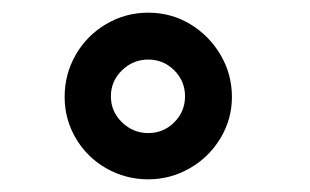

<svg xmlns="http://www.w3.org/2000/svg" viewBox="-20 -844 489 303"><path d="M346 -691Q346 -656 328 -626Q310 -596 279.5 -578.5Q249 -561 214 -561Q178 -561 147.5 -578.5Q117 -596 99.5 -626Q82 -656 82 -691Q82 -727 99.5 -757.5Q117 -788 147.5 -806Q178 -824 214 -824Q250 -824 280 -806Q310 -788 328 -757.5Q346 -727 346 -691ZM214 -634Q238 -634 255 -651Q272 -668 272 -692Q272 -716 255 -733Q238 -750 214 -750Q190 -750 172.5 -733Q155 -716 155 -692Q155 -668 172.5 -651Q190 -634 214 -634Z"/></svg>

Font: SUITE
Style: Bold
Weight: 700
Designer: Sun
Foundry: Sun
Version: Version 2.040